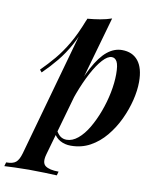

<svg xmlns="http://www.w3.org/2000/svg" viewBox="-176 -759 843 1013"><g transform="rotate(10 245.0 -252.0)"><path d="M376 -484Q354 -484 327.5 -455Q301 -426 274 -375.5Q247 -325 223.5 -262Q200 -199 183 -130L202 -234Q237 -340 272 -405Q307 -470 344 -500Q381 -530 423 -530Q479 -530 509.5 -492Q540 -454 540 -380Q540 -334 527 -281Q514 -228 489.5 -176Q465 -124 429 -80.5Q393 -37 346.5 -11.5Q300 14 243 14Q211 14 186 0Q161 -14 149 -39L157 -56Q169 -33 183 -23Q197 -13 216 -13Q247 -13 276.5 -37.5Q306 -62 330.5 -103.5Q355 -145 374 -196Q393 -247 403.5 -300Q414 -353 414 -399Q414 -447 404 -465.5Q394 -484 376 -484ZM213 -661Q248 -664 280.5 -669.5Q313 -675 342 -685L125 80Q111 128 133 144Q155 160 204 160L198 181Q175 180 134 178.5Q93 177 48 177Q11 177 -27 178.5Q-65 180 -83 181L-77 160Q-41 160 -25 146.5Q-9 133 1 98ZM14 -353Q52 -391 84.5 -429.5Q117 -468 148 -520.5Q179 -573 210 -653L213 -637Q192 -568 163 -515.5Q134 -463 99.5 -421Q65 -379 25 -340Z"/></g></svg>

Font: Playfair Display SemiBold
Style: Italic
Weight: 600
Italic angle: -14°
Designer: Claus Eggers Sørensen
Foundry: Claus Eggers Sørensen
Version: Version 1.203